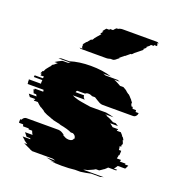

<svg xmlns="http://www.w3.org/2000/svg" viewBox="-148 -877 917 998"><g transform="rotate(20 310.5 -377.5)"><path d="M620 -89H579Q573 -79 565 -69H583Q582 -67 579 -64H535Q531 -60 527.5 -56.5Q524 -53 519 -49H518Q513 -45 507.5 -41.5Q502 -38 496 -34H478Q469 -28 458 -23.5Q447 -19 436 -14H432Q429 -13 425.5 -12Q422 -11 417 -9H531Q527 -8 522.5 -7Q518 -6 513 -4H463Q450 -1 436 1.5Q422 4 407 6H377Q361 8 343 9Q325 10 305 10Q286 10 269.5 9Q253 8 238 6H267Q253 4 240 1.5Q227 -1 215 -4H265L248 -9H134Q131 -11 127.5 -12Q124 -13 120 -14H123Q112 -19 101.5 -24Q91 -29 81 -34H99Q93 -38 87.5 -41.5Q82 -45 77 -49H79Q74 -53 70 -56.5Q66 -60 62 -64H105Q104 -66 103 -67Q102 -68 101 -69H82Q78 -74 74 -79Q70 -84 66 -89H108Q104 -94 102 -99.5Q100 -105 98 -109H79Q77 -113 77 -114H46L43 -124H20Q19 -127 19 -133Q19 -141 20 -144H27Q32 -156 43 -159H41Q43 -160 48 -160H226Q227 -160 228.5 -159.5Q230 -159 231 -159H233Q241 -157 247.5 -153Q254 -149 261 -144H255Q263 -139 272 -134.5Q281 -130 293 -130Q301 -130 308 -133.5Q315 -137 316 -144H319V-145Q319 -154 315 -159Q311 -165 302 -169H290Q280 -174 263.5 -179Q247 -184 218 -189H227L211 -192Q203 -194 195 -195.5Q187 -197 179 -199H183L166 -204H168Q155 -208 143 -213Q131 -218 120 -224H124L100 -239H98Q91 -244 85.5 -249Q80 -254 75 -259H54Q53 -261 52 -262Q51 -263 50 -264H59Q56 -267 55 -269H27L16 -284H59L53 -294H39Q34 -305 31 -314H37Q37 -316 36.5 -317Q36 -318 36 -319H83Q83 -323 81 -329H-7Q-7 -333 -7.5 -336.5Q-8 -340 -9 -344H-8L-9 -354H58Q57 -356 57 -359Q57 -363 57.5 -366.5Q58 -370 58 -374H11L12 -384H57L60 -394H40Q41 -396 42 -399Q43 -402 44 -404H36Q38 -408 40 -411.5Q42 -415 43 -419H47L53 -429H52Q54 -433 57 -436.5Q60 -440 63 -444Q66 -448 69 -451.5Q72 -455 76 -459H74L79 -464H78Q79 -466 80.5 -467Q82 -468 83 -469H85L97 -479Q99 -481 100.5 -482Q102 -483 104 -484H85Q102 -495 122 -504H153Q156 -506 159 -507Q162 -508 166 -509H98Q102 -511 105.5 -512Q109 -513 113 -514H156Q181 -522 209.5 -526Q238 -530 270 -530Q303 -530 332 -526Q361 -522 386 -514H343Q347 -513 350.5 -512Q354 -511 358 -509H425L439 -504H408Q419 -500 429 -494.5Q439 -489 448 -484H467L475 -479H476Q480 -477 483.5 -474Q487 -471 490 -469H489L495 -464H496L502 -459H504Q513 -452 519 -444Q527 -437 531 -429H532L538 -419H533Q535 -415 537 -411.5Q539 -408 540 -404H547L550 -394H569L570 -387V-384H587Q587 -380 585 -374Q578 -360 565 -360H397Q387 -360 378.5 -364.5Q370 -369 362 -374Q355 -379 346 -384H329Q319 -390 307 -390Q297 -390 291 -384H247Q242 -379 242 -374H289Q289 -369 291 -364Q293 -359 300 -354H234Q239 -352 245 -349Q251 -346 260 -344H259Q271 -340 289.5 -337Q308 -334 333 -330Q335 -330 336.5 -329.5Q338 -329 339 -329H427Q439 -327 450.5 -324.5Q462 -322 472 -319H425Q429 -318 432.5 -317Q436 -316 440 -314H434Q447 -310 457.5 -305Q468 -300 478 -294H493L509 -284H466Q471 -280 476 -276.5Q481 -273 485 -269H513L518 -264H509L514 -259H534Q545 -248 550 -239H552Q555 -235 557 -231.5Q559 -228 561 -224H557Q559 -219 561.5 -214Q564 -209 565 -204H562L564 -199H560Q561 -197 561 -194Q561 -191 562 -189H553Q556 -179 556 -169H569V-162Q569 -158 568.5 -153.5Q568 -149 568 -144H565Q564 -139 563.5 -134Q563 -129 561 -124H584Q584 -119 581 -114H613Q611 -110 611 -109H630Q628 -104 625.5 -99Q623 -94 620 -89ZM561 -759H553Q558 -754 558 -745V-744H542Q542 -741 541 -739H526L522 -733L505 -719H512L494 -704H501L483 -689L458 -669H459L453 -664H454L448 -659H443L419 -639H417L393 -619H397L388 -612Q384 -608 379 -604.5Q374 -601 368 -599H353Q349 -598 343.5 -596.5Q338 -595 331 -595H194Q186 -595 182 -599H198Q193 -604 193 -611Q193 -615 195 -619H191Q193 -623 194 -624L206 -639H208L224 -659H229L234 -664H233L237 -669H236L252 -689H253L265 -704H258L270 -719H263L279 -739H295L299 -744H314L316 -746Q323 -755 329 -759H337Q347 -765 361 -765H547Q557 -765 561 -759Z"/></g></svg>

Font: Rubik Glitch
Style: Regular
Weight: 400
Designer: Hubert and Fischer, NaN
Foundry: Hubert and Fischer, NaN
Version: Version 2.200